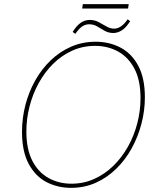

<svg xmlns="http://www.w3.org/2000/svg" viewBox="-20 -899 776 925"><path d="M322 6Q258 6 204.5 -21.5Q151 -49 118.5 -109Q86 -169 86 -264Q86 -330 102.5 -393.5Q119 -457 150 -512Q181 -567 225 -609Q269 -651 323.5 -674.5Q378 -698 441 -698Q506 -698 560 -670Q614 -642 646 -582.5Q678 -523 678 -430Q678 -366 661.5 -303Q645 -240 614.5 -184.5Q584 -129 540 -86Q496 -43 441.5 -18.5Q387 6 322 6ZM324 -14Q383 -14 434 -37Q485 -60 526 -100Q567 -140 596.5 -192.5Q626 -245 641.5 -305Q657 -365 657 -426Q657 -513 627.5 -568.5Q598 -624 548.5 -651Q499 -678 438 -678Q379 -678 328 -655Q277 -632 236.5 -592Q196 -552 167 -499.5Q138 -447 122.5 -387Q107 -327 107 -266Q107 -180 136 -124Q165 -68 214.5 -41Q264 -14 324 -14ZM600 -879 597 -858H376L379 -879ZM343 -736 330 -745Q350 -777 370 -790Q390 -803 412 -803Q436 -803 455.5 -792.5Q475 -782 493 -771.5Q511 -761 530 -761Q564 -761 595 -806L607 -797Q587 -765 566.5 -752.5Q546 -740 526 -740Q503 -740 484.5 -750.5Q466 -761 448.5 -771.5Q431 -782 409 -782Q392 -782 376.5 -772Q361 -762 343 -736Z"/></svg>

Font: Bitter Thin
Style: Italic
Weight: 100
Italic angle: -9°
Designer: Sol Matas, and Bitter project Authors
Foundry: Sol Matas
Version: Version 2.002